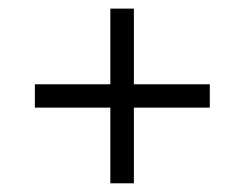

<svg xmlns="http://www.w3.org/2000/svg" viewBox="-20 -562 570 446"><path d="M291 -312V-136.2H236.3V-312H61V-366.2H236.3V-542H291V-366.2H467.3V-312Z"/></svg>

Font: MUA Office
Style: Regular
Weight: 400
Designer: Khon Soe Zaw Thu
Foundry: Myanmar Unicode
Version: Version 2.10 June 24, 2017